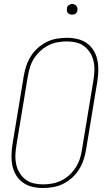

<svg xmlns="http://www.w3.org/2000/svg" viewBox="-20 -932 540 960"><path d="M195 8Q168 8 142 2Q116 -4 95.5 -18.5Q75 -33 61.5 -54.5Q48 -76 42.5 -101.5Q37 -127 37.5 -154Q38 -181 42 -208L99 -553Q103 -578 111.5 -603Q120 -628 134 -650.5Q148 -673 168.5 -691.5Q189 -710 213 -722Q237 -734 263 -738.5Q289 -743 314 -743Q341 -743 367 -737Q393 -731 413.5 -716.5Q434 -702 447.5 -680.5Q461 -659 466.5 -633.5Q472 -608 471.5 -581Q471 -554 467 -527L410 -182Q406 -157 397.5 -132Q389 -107 375 -84.5Q361 -62 340.5 -43.5Q320 -25 296 -13Q272 -1 246 3.5Q220 8 195 8ZM196 -10Q218 -10 242 -14.5Q266 -19 288 -30Q310 -41 328 -58Q346 -75 359 -95.5Q372 -116 379.5 -139Q387 -162 390 -185L447 -530Q451 -554 452 -578Q453 -602 448 -625Q443 -648 431 -667.5Q419 -687 401.5 -700.5Q384 -714 361 -719.5Q338 -725 313 -725Q291 -725 267 -720.5Q243 -716 221.5 -705Q200 -694 181.5 -677Q163 -660 150 -639.5Q137 -619 130 -596Q123 -573 119 -550L62 -205Q58 -181 57 -157Q56 -133 61 -110Q66 -87 78 -67.5Q90 -48 107.5 -34.5Q125 -21 148 -15.5Q171 -10 196 -10ZM340 -859Q334 -859 328.5 -861Q323 -863 319 -867.5Q315 -872 314.5 -878.5Q314 -885 315 -891Q315 -896 317.5 -900Q320 -904 324 -906.5Q328 -909 332 -910.5Q336 -912 341 -912Q347 -912 352.5 -909.5Q358 -907 362 -902.5Q366 -898 367 -891.5Q368 -885 367 -879Q366 -874 363.5 -870Q361 -866 357.5 -863.5Q354 -861 349.5 -860Q345 -859 340 -859Z"/></svg>

Font: Iosevka Thin
Style: Italic
Weight: 100
Italic angle: -9°
Monospace: yes
Designer: Belleve Invis
Foundry: Belleve Invis
Version: Version 32.5.0; ttfautohint (v1.8.4)